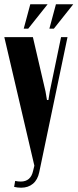

<svg xmlns="http://www.w3.org/2000/svg" viewBox="-30 -873 363 899"><path d="M222.2 -738.8H201.2L231.9 -853H313ZM102.1 -738.8H81.1L111.8 -853H192.9ZM124 -699.2 183.1 -444.8 189.9 -404.8H196.8L203.1 -444.8L255.9 -699.2H286.1L153.8 -66.9Q146.5 -31.2 124.3 -12.7Q102.1 5.9 68.8 5.9Q52.2 5.9 36.1 2L41 -25.9Q54.2 -22.9 66.9 -22.9Q114.3 -22.9 125 -73.2L130.9 -97.2L-9.8 -699.2Z"/></svg>

Font: Moniqa Black Heading
Style: Regular
Weight: 900
Designer: Rajesh Rajput
Foundry: Rajesh Rajput
Version: Version 1.000